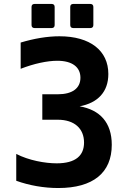

<svg xmlns="http://www.w3.org/2000/svg" viewBox="-20 -923 642 957"><path d="M151.9 -783.2H237.8C247.1 -783.2 252.4 -788.6 252.4 -797.9V-888.7C252.4 -897.9 247.1 -903.3 237.8 -903.3H151.9C142.6 -903.3 137.2 -897.9 137.2 -888.7V-797.9C137.2 -788.6 142.6 -783.2 151.9 -783.2ZM344.7 -783.2H430.7C439.9 -783.2 445.3 -788.6 445.3 -797.9V-888.7C445.3 -897.9 439.9 -903.3 430.7 -903.3H344.7C335.4 -903.3 330.1 -897.9 330.1 -888.7V-797.9C330.1 -788.6 335.4 -783.2 344.7 -783.2ZM270.5 14.2C444.3 14.2 537.1 -62 537.1 -201.2C537.1 -313 477.5 -375.5 377 -393.1C468.3 -410.2 520 -465.8 520 -554.2C520 -670.4 429.7 -742.2 276.4 -742.2C215.8 -742.2 149.9 -731 83 -710.9V-580.1C149.4 -606 215.3 -620.1 265.6 -620.1C340.3 -620.1 380.9 -588.4 380.9 -535.6C380.9 -482.4 339.8 -453.1 268.1 -453.1H190.9V-326.2H268.1C351.6 -326.2 398.9 -281.7 398.9 -212.4C398.9 -147.9 357.4 -108.9 262.7 -108.9C204.6 -108.9 123.5 -123.5 61 -155.8V-22C126 1.5 199.2 14.2 270.5 14.2Z"/></svg>

Font: Hack
Style: Bold
Weight: 700
Monospace: yes
Designer: Christopher Simpkins
Foundry: Christopher Simpkins
Version: Version 2.010